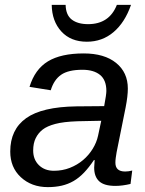

<svg xmlns="http://www.w3.org/2000/svg" viewBox="-20 -757 596 787"><path d="M453 5Q407 5 386.5 -14Q366 -33 366 -70L368 -101H365Q345 -71 324.5 -49.5Q304 -28 281.5 -15Q259 -2 233 4Q207 10 176 10Q109 10 65 -31Q22 -71 22 -136Q22 -226 87 -272.5Q152 -319 293 -321L407 -322Q416 -370 416 -384Q416 -429 390 -450Q364 -471 318 -471Q260 -471 230.5 -450.5Q201 -430 188 -387L101 -401Q123 -473 176.5 -505.5Q230 -538 323 -538Q408 -538 456 -499Q504 -460 504 -394Q504 -363 495 -317L458 -133Q456 -121 454.5 -110.5Q453 -100 453 -90Q453 -54 493 -54Q507 -54 522 -58L515 -3Q481 5 453 5ZM395 -262 298 -260Q240 -258 206.5 -249Q173 -240 155 -226Q137 -212 126.5 -191Q116 -170 116 -140Q116 -103 139.5 -80Q163 -57 201 -57Q236 -57 266.5 -69Q297 -81 320.5 -101Q344 -121 360 -147Q376 -173 382 -201ZM336 -586Q270 -586 231.5 -628Q193 -670 192 -737H249Q250 -695 274.5 -676.5Q299 -658 341 -658Q428 -658 459 -737H517Q492 -665 445.5 -625.5Q399 -586 336 -586Z"/></svg>

Font: Libra Sans Modern
Style: Italic
Weight: 400
Italic angle: -12°
Foundry: Stefan Peev, Context Ltd
Version: Version 1.000